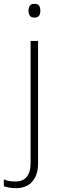

<svg xmlns="http://www.w3.org/2000/svg" viewBox="-71 -744 308 1004"><path d="M13 240Q-7 240 -23 237Q-39 234 -51 230V194Q-36 201 -20.5 203Q-5 205 11 205Q49 205 69 180.5Q89 156 89 109V-530H128V112Q128 154 113 183Q98 212 72.5 226Q47 240 13 240ZM78 -688Q78 -704 85 -714Q92 -724 108 -724Q127 -724 133.5 -714Q140 -704 140 -688Q140 -672 133.5 -662Q127 -652 108 -652Q92 -652 85 -662Q78 -672 78 -688Z"/></svg>

Font: Noto Sans Cham ExtraLight
Style: Regular
Weight: 250
Version: Version 2.002